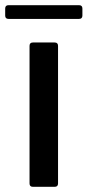

<svg xmlns="http://www.w3.org/2000/svg" viewBox="-48 -721 338 741"><path d="M79 0Q66 0 66 -13V-544Q66 -557 79 -557H163Q176 -557 176 -544V-13Q176 0 163 0ZM-15 -648Q-28 -648 -28 -661V-688Q-28 -701 -15 -701H257Q270 -701 270 -688V-661Q270 -648 257 -648Z"/></svg>

Font: Open Sauce Two Medium
Style: Regular
Weight: 500
Designer: Alfredo Marco Pradil
Foundry: Creative Sauce Fz LLC
Version: Version 1.477